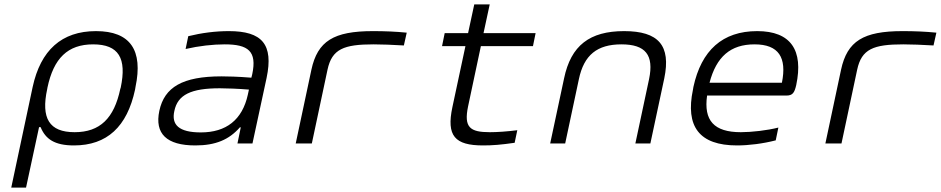

<svg xmlns="http://www.w3.org/2000/svg" viewBox="-20 -650 4263 870"><path d="M592 -244 594 -256C629 -422 571 -509 415 -509C259 -509 164 -422 128 -256L31 200H98L157 -74H164C186 -20 227 9 315 9C465 9 556 -76 592 -244ZM194 -247 195 -253C223 -386 287 -449 402 -449C518 -449 555 -386 527 -253L525 -247C497 -114 433 -51 318 -51C203 -51 165 -114 194 -247Z M1017 -509C956 -509 894 -501 833 -486L821 -428C882 -442 945 -449 998 -449C1105 -449 1145 -418 1123 -314L1119 -298C1056 -303 1010 -304 984 -304C807 -304 725 -255 702 -148C680 -44 735 9 865 9C957 9 1018 -17 1067 -73H1071L1056 0H1124L1188 -297C1220 -449 1168 -509 1017 -509ZM770 -147C785 -221 846 -250 976 -250C1007 -250 1060 -248 1108 -244L1103 -221C1078 -107 1005 -50 890 -50C790 -50 756 -85 770 -147Z M1673 -449C1706 -449 1763 -447 1810 -444L1823 -502C1773 -507 1723 -509 1670 -509C1492 -509 1419 -464 1391 -334L1320 0H1393L1464 -334C1484 -428 1538 -449 1673 -449Z M2200 -51C2110 -51 2081 -72 2101 -168L2159 -441H2395L2407 -500H2171L2199 -630H2129L2101 -500H1995L1983 -441H2089L2030 -165C2002 -34 2041 9 2169 9C2212 9 2250 6 2312 -3L2324 -60C2278 -54 2232 -51 2200 -51Z M2536 -295 2473 0H2541L2603 -291C2626 -401 2686 -449 2796 -449C2905 -449 2944 -401 2921 -291L2859 0H2927L2990 -295C3021 -444 2964 -509 2808 -509C2652 -509 2567 -444 2536 -295Z M3588 -265C3621 -422 3564 -509 3411 -509C3254 -509 3158 -422 3122 -256L3120 -244C3085 -77 3148 9 3320 9C3372 9 3437 1 3495 -14L3507 -72C3457 -59 3385 -51 3337 -51C3215 -51 3168 -104 3184 -217H3543C3572 -217 3580 -230 3588 -265ZM3195 -275C3226 -393 3290 -449 3399 -449C3509 -449 3546 -389 3523 -275Z M4073 -449C4106 -449 4163 -447 4210 -444L4223 -502C4173 -507 4123 -509 4070 -509C3892 -509 3819 -464 3791 -334L3720 0H3793L3864 -334C3884 -428 3938 -449 4073 -449Z"/></svg>

Font: LT Wave Mono Light
Style: Italic
Weight: 300
Designer: Daniel Lyons
Version: Version 2.5 (Glyphs App)